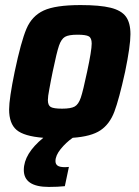

<svg xmlns="http://www.w3.org/2000/svg" viewBox="-20 -538 548 758"><path d="M495 -403Q495 -357 474 -255Q450 -146 431.5 -97Q413 -48 376.5 -23.5Q340 1 267 6Q240 25 219.5 50.5Q199 76 199 98Q199 110 207.5 116Q216 122 237 122L252 121L236 197Q209 200 173 200Q74 200 74 133Q74 69 151 6Q75 0 45.5 -25Q16 -50 16 -106Q16 -148 38 -255Q63 -374 84.5 -424.5Q106 -475 152.5 -496.5Q199 -518 298 -518Q374 -518 416.5 -507.5Q459 -497 477 -472.5Q495 -448 495 -403ZM342 -366Q342 -388 330.5 -394.5Q319 -401 286 -401Q251 -401 236.5 -392.5Q222 -384 213 -358Q204 -332 188 -255Q188 -255 181 -220Q180 -213 174.5 -185Q169 -157 169 -143Q169 -122 180.5 -115.5Q192 -109 225 -109Q260 -109 275 -117.5Q290 -126 299 -152.5Q308 -179 324 -255Q342 -339 342 -366Z"/></svg>

Font: Saira Semi Condensed
Style: Bold Italic
Weight: 700
Width: 4
Italic angle: -12°
Designer: Hector Gatti with collaboration of the Omnibus-Type team
Foundry: Omnibus-Type
Version: Version 1.001; ttfautohint (v1.8)